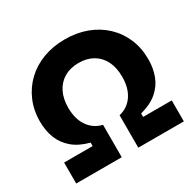

<svg xmlns="http://www.w3.org/2000/svg" viewBox="-159 -910 1100 1084"><g transform="rotate(-30 391.0 -368.5)"><path d="M40 0V-136.7H226.1V-159.2Q158.7 -176.8 117.2 -212.2Q75.7 -247.6 56.6 -296.6Q37.6 -345.7 37.6 -404.8Q37.6 -478 63.7 -538.8Q89.8 -599.6 137 -644.3Q184.1 -689 248.8 -713.1Q313.5 -737.3 390.6 -737.3Q468.3 -737.3 532.7 -713.1Q597.2 -689 644.5 -644.3Q691.9 -599.6 717.8 -538.8Q743.7 -478 743.7 -404.8Q743.7 -345.7 724.9 -296.6Q706.1 -247.6 664.6 -212.2Q623 -176.8 555.2 -159.2V-136.7H741.7V0H444.8V-211.4Q501.5 -224.6 533.9 -271.7Q566.4 -318.8 566.4 -392.6Q566.4 -452.1 545.2 -494.6Q523.9 -537.1 484.6 -560.1Q445.3 -583 391.6 -583Q337.4 -583 297.9 -560.1Q258.3 -537.1 236.6 -494.4Q214.8 -451.7 214.8 -392.6Q214.8 -319.3 247.6 -272Q280.3 -224.6 336.9 -211.4V0Z"/></g></svg>

Font: Inter 17pt ExtraBold
Style: Regular
Weight: 800
Version: Version 4.001;git-66647c0bb